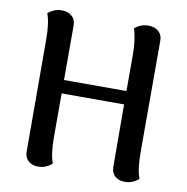

<svg xmlns="http://www.w3.org/2000/svg" viewBox="-80 -785 852 875"><g transform="rotate(10 345.5 -347.0)"><path d="M618 -12Q590 13 554 13Q526 13 508.5 -2.5Q491 -18 491 -45L490 -334H201V-131Q201 -53 217 -12Q189 13 153 13Q125 13 107.5 -2.5Q90 -18 90 -45L89 -564Q89 -640 73 -683Q83 -692 99.5 -699.5Q116 -707 137 -707Q165 -707 183 -691.5Q201 -676 201 -649V-396H490V-564Q490 -636 474 -683Q501 -707 537 -707Q566 -707 584 -691.5Q602 -676 602 -649V-131Q602 -53 618 -12Z"/></g></svg>

Font: Arima Madurai
Style: Bold
Weight: 700
Designer: Joana Correia and Natanael Gama
Foundry: NDISCOVER
Version: Version 1.019